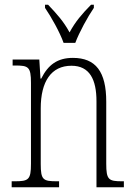

<svg xmlns="http://www.w3.org/2000/svg" viewBox="-20 -786 564 806"><path d="M247 -606H296C313 -651 348 -715 374 -753V-766H362C323 -726 297 -696 272 -650C247 -696 220 -726 182 -766H169V-753C195 -715 231 -651 247 -606ZM29 0H228V-25H220C161 -25 151 -30 151 -98V-331C151 -444 195 -510 280 -510C357 -510 385 -451 385 -361V0H500V-25H493C436 -25 426 -31 426 -99V-359C426 -485 382 -543 286 -543C221 -543 182 -514 153 -456H150L145 -536H33V-511H43C99 -511 110 -506 110 -438V-99C110 -31 100 -25 41 -25H29Z"/></svg>

Font: Noto Serif Devanagari Condensed ExtraLight
Style: Regular
Weight: 200
Width: 3
Designer: Universal Thirst, Indian Type Foundry and the Monotype Design Team
Foundry: Monotype Imaging Inc.
Version: Version 2.004